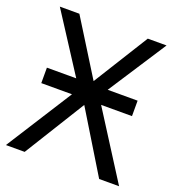

<svg xmlns="http://www.w3.org/2000/svg" viewBox="-130 -818 846 923"><g transform="rotate(20 293.0 -357.0)"><path d="M61 -417H211L19 -714H119L294 -433L469 -714H565L372 -417H525V-338H367L582 0H480L291 -310L99 0H3L218 -338H61Z"/></g></svg>

Font: Noto IKEA Latin
Style: Regular
Weight: 400
Designer: Monotype Design Team
Foundry: Monotype Imaging Inc.
Version: Version 1.0